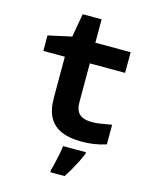

<svg xmlns="http://www.w3.org/2000/svg" viewBox="-131 -769 862 1077"><g transform="rotate(15 300.0 -230.5)"><path d="M391 10Q321 10 273.5 -10.5Q226 -31 202 -74.5Q178 -118 178 -188V-426H53V-516L189 -546L213 -682H323V-546H528V-426H323V-203Q323 -164 336 -144.5Q349 -125 371 -118Q393 -111 419 -111Q443 -111 468 -115Q493 -119 533 -126V-12Q496 0 460.5 5Q425 10 391 10ZM267 208Q273 189 279 163Q285 137 290.5 109.5Q296 82 298 61H431V71Q422 92 409.5 117Q397 142 382 168.5Q367 195 350 221H267Z"/></g></svg>

Font: Noto Sans Mono
Style: Bold
Weight: 700
Designer: Monotype Design Team
Foundry: Monotype Imaging Inc.
Version: Version 2.014